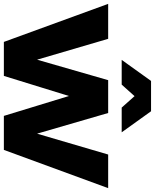

<svg xmlns="http://www.w3.org/2000/svg" viewBox="71 -878 802 994"><g transform="rotate(90 472.0 -381.0)"><path d="M-5 -540H176L284 -172L390 -540H560L667 -172L775 -540H949L751 0H575L472 -337L368 0H192ZM394 -762H551L660 -610H532L427 -728H519L413 -610H285Z"/></g></svg>

Font: Alexandria
Style: Bold
Weight: 700
Designer: Mohamed Gaber
Foundry: Kief Type Foundry
Version: Version 5.100